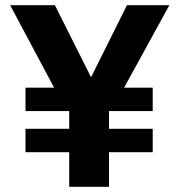

<svg xmlns="http://www.w3.org/2000/svg" viewBox="-20 -718 690 738"><path d="M567 -133V-223H399V-291H567V-381H457L631 -698H468L331 -423H329L191 -698H19L188 -381H78V-291H246V-223H78V-133H246V0H399V-133Z"/></svg>

Font: LVC Sans
Style: Bold
Weight: 700
Designer: Mike Abbink, Paul van der Laan, Pieter van Rosmalen
Foundry: Bold Monday
Version: Version 3.0